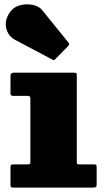

<svg xmlns="http://www.w3.org/2000/svg" viewBox="-20 -849 472 869"><path d="M108 -415H40.5Q27.5 -415 27.5 -425V-506Q27.5 -520 42.5 -520H315Q322 -520 324.8 -518.5Q327.5 -517 327.5 -510V-117.5Q327.5 -110 329 -107.5Q330.5 -105 338 -105H403.5Q412 -105 414.8 -103.2Q417.5 -101.5 417.5 -93V-15.5Q417.5 -4.5 413.8 -2.2Q410 0 398.5 0H39.5Q32 0 29.8 -2.2Q27.5 -4.5 27.5 -12.5V-90.5Q27.5 -100 29.8 -102.5Q32 -105 41 -105H104.5Q112.5 -105 115 -106.5Q117.5 -108 117.5 -116V-402Q117.5 -415 108 -415ZM216.5 -579.5 48.5 -668.5Q15 -686.5 7.5 -724.8Q0 -763 30 -800Q46.5 -820 74.5 -826.2Q102.5 -832.5 129.8 -826.5Q157 -820.5 171 -803L288 -658.5Q297 -649.5 288.5 -640.5L231.5 -582.5Q227.5 -578 224.8 -577Q222 -576 216.5 -579.5Z"/></svg>

Font: Besley* Fatface
Style: Regular
Weight: 900
Designer: Owen Earl
Foundry: indestructible type*
Version: Version 3.000; ttfautohint (v1.8.3)